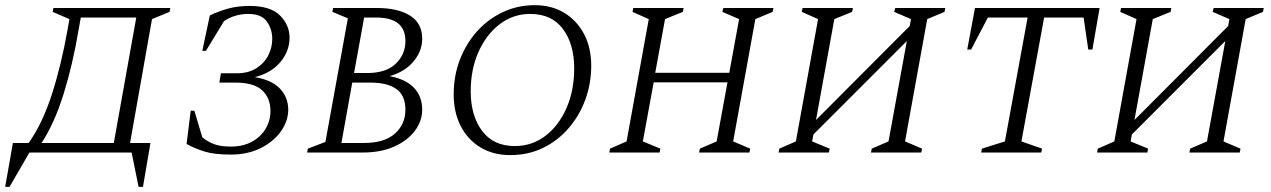

<svg xmlns="http://www.w3.org/2000/svg" viewBox="-60 -591 4927 744"><path d="M54 0 -23 133H-40L-10 -37H51Q105 -113 141.5 -227Q178 -341 202 -477L209 -517L144 -545L147 -560H600L597 -545L529 -517L444 -37H523L494 133H477L450 0ZM245 -478Q222 -341 186.5 -227Q151 -113 101 -37H381L468 -523H253Z M903 -537Q849 -537 808 -509L738 -394H724L753 -531Q788 -548 825 -558Q862 -568 907 -568Q988 -568 1025 -531Q1062 -494 1062 -445Q1062 -393 1026.5 -350.5Q991 -308 927 -292Q991 -282 1023.5 -249Q1056 -216 1057 -167Q1057 -122 1028.5 -82Q1000 -42 950 -17Q900 8 834 8Q770 8 732 -4Q694 -16 663 -33L679 -162H693L724 -59Q744 -42 769.5 -32.5Q795 -23 834 -23Q882 -23 916.5 -42Q951 -61 969.5 -92.5Q988 -124 988 -161Q988 -211 956 -241Q924 -271 851 -271H790L796 -307H857Q903 -307 934 -327Q965 -347 980 -377.5Q995 -408 995 -440Q995 -478 974 -507.5Q953 -537 903 -537Z M1130 0 1133 -15 1201 -41 1288 -520 1228 -545 1231 -560H1401Q1482 -560 1529 -530.5Q1576 -501 1576 -441Q1576 -393 1542.5 -353Q1509 -313 1450 -296Q1513 -284 1544.5 -250.5Q1576 -217 1576 -166Q1576 -122 1547.5 -84Q1519 -46 1467.5 -23Q1416 0 1346 0ZM1398 -523H1351L1312 -308H1363Q1436 -308 1473.5 -344Q1511 -380 1511 -432Q1511 -523 1398 -523ZM1374 -271H1305L1263 -37H1351Q1430 -37 1470.5 -73.5Q1511 -110 1511 -166Q1511 -221 1476 -246Q1441 -271 1374 -271Z M1917 10Q1851 10 1801.5 -20Q1752 -50 1725 -103Q1698 -156 1698 -226Q1698 -297 1722 -359.5Q1746 -422 1788.5 -469.5Q1831 -517 1888.5 -544Q1946 -571 2012 -571Q2078 -571 2127 -541Q2176 -511 2203.5 -458.5Q2231 -406 2231 -336Q2231 -268 2208.5 -206Q2186 -144 2144 -95Q2102 -46 2044.5 -18Q1987 10 1917 10ZM1935 -25Q2002 -25 2054 -65Q2106 -105 2135.5 -173Q2165 -241 2165 -326Q2165 -420 2121.5 -478.5Q2078 -537 1995 -537Q1928 -537 1876 -497Q1824 -457 1794 -389.5Q1764 -322 1764 -237Q1764 -143 1808 -84Q1852 -25 1935 -25Z M2301 0 2304 -15 2368 -43 2454 -517 2391 -545 2394 -560H2589L2586 -545L2517 -517L2479 -309H2766L2804 -517L2739 -545L2743 -560H2937L2934 -545L2867 -517L2781 -43L2847 -15L2844 0H2649L2652 -15L2717 -43L2759 -272H2473L2431 -43L2499 -15L2496 0Z M2957 0 2960 -15 3024 -43 3110 -517 3047 -545 3050 -560H3245L3242 -545L3173 -517L3102 -126L3465 -490L3470 -517L3405 -545L3409 -560H3603L3600 -545L3533 -517L3447 -43L3513 -15L3510 0H3315L3318 -15L3383 -43L3454 -432L3092 -70L3087 -43L3155 -15L3152 0Z M3742 0 3745 -15 3834 -43 3922 -523H3768L3703 -399H3688L3718 -560H4201L4173 -399H4157L4139 -523H3986L3898 -43L3978 -15L3975 0Z M4191 0 4194 -15 4258 -43 4344 -517 4281 -545 4284 -560H4479L4476 -545L4407 -517L4336 -126L4699 -490L4704 -517L4639 -545L4643 -560H4837L4834 -545L4767 -517L4681 -43L4747 -15L4744 0H4549L4552 -15L4617 -43L4688 -432L4326 -70L4321 -43L4389 -15L4386 0Z"/></svg>

Font: Spectral SC Light
Style: Italic
Weight: 300
Italic angle: -10°
Designer: Jean-Baptiste Levee
Foundry: Production Type
Version: Version 2.001